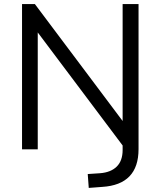

<svg xmlns="http://www.w3.org/2000/svg" viewBox="-20 -732 786 941"><path d="M659 -712V-1Q659 173 481 184L415 189L410 121L470 117Q523 113 552 84.5Q581 56 581 3V-19L165 -573V0H88V-712H151L581 -139V-712Z"/></svg>

Font: Muli-Regular
Style: Regular
Weight: 400
Version: Version 2.000